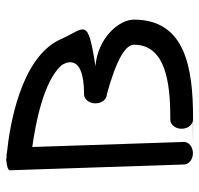

<svg xmlns="http://www.w3.org/2000/svg" viewBox="-32 -622 654 631"><g transform="rotate(-90 295.5 -307.0)"><path d="M482 -434.1C422.7 -569 188.1 -603.3 112.9 -611.2C106 -612.7 97.6 -613.4 89.3 -613.4C85.9 -614.7 82.6 -614.5 79.4 -613.1C64 -612 50.9 -608.2 50.9 -601.7C50.7 -601.5 69.9 -30 69.9 -30C69.9 -14.4 86.1 -0.4 107 -0.4C127.9 -0.4 144 -14.1 144 -29.9L127.4 -528.4C199.1 -518.6 343.3 -492.3 395.8 -432.3C397.8 -430.1 449.1 -358.2 300.5 -358.2H299C283.8 -357.2 270.9 -341.4 270.9 -321.2C270.9 -321.1 270.9 -321 270.9 -320.8C270.9 -320.7 270.9 -320.6 270.9 -320.5C270.9 -299.6 284.6 -283.4 300.5 -283.4C418.4 -251 463.5 -221.1 463.5 -194.2C463.5 -90.7 340.2 -74.8 222.3 -74.8H215.9C200.5 -74.1 187.4 -58.2 187.4 -37.8C187.4 -16.9 200.9 -0.7 216.6 -0.7C216.6 -0.7 53.2 0 221.8 0C390.4 0 546 -26.6 546 -194.7C546 -244.5 484.3 -313.6 393.1 -320.8C558.2 -346.3 517.3 -354.1 482 -434.1ZM300.5 -358.3C300 -358.3 299.5 -358.2 299 -358.2C184.5 -358.2 298.7 -358.3 300.5 -358.3ZM300.5 -358.3ZM215.9 -74.8C108.5 -74.8 217 -74.8 217 -74.8C216.6 -74.8 216.2 -74.8 215.9 -74.8Z"/></g></svg>

Font: Hi.
Style: Tall Regular
Weight: 400
Designer: Mew Too, Robert Jablonski
Foundry: Cannot Into Space Fonts
Version: Version 1.996